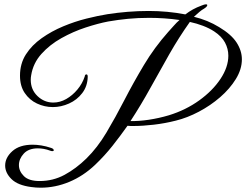

<svg xmlns="http://www.w3.org/2000/svg" viewBox="-20 -834 1145 893"><path d="M169 39Q147 39 126 36Q63 28 33.5 -1Q4 -30 4 -64Q4 -101 37.5 -131Q71 -161 132 -161Q151 -161 172.5 -157.5Q194 -154 218 -146Q230 -142 230 -135Q230 -131 224 -131Q218 -131 214 -133Q198 -139 183.5 -141.5Q169 -144 156 -144Q113 -144 90.5 -119.5Q68 -95 68 -66Q68 -38 91 -15Q114 8 164 8Q227 8 280.5 -21Q334 -50 382 -97Q433 -147 475 -217.5Q517 -288 558.5 -368.5Q600 -449 649 -531Q698 -613 762 -685Q775 -699 788.5 -714.5Q802 -730 815 -741Q781 -746 745 -748.5Q709 -751 674 -751Q622 -751 575.5 -746.5Q529 -742 483 -734Q436 -725 378 -706Q320 -687 265.5 -656.5Q211 -626 172.5 -583Q134 -540 125 -484Q124 -479 123.5 -473.5Q123 -468 123 -463Q123 -417 154.5 -387Q186 -357 228 -357Q259 -357 288 -373.5Q317 -390 340 -417.5Q363 -445 374 -478Q375 -488 382 -488Q388 -488 388 -477Q387 -433 362.5 -401Q338 -369 301 -352.5Q264 -336 226 -336Q187 -336 152 -352.5Q117 -369 95 -401.5Q73 -434 73 -482Q73 -538 100.5 -581Q128 -624 174 -656.5Q220 -689 274 -711.5Q328 -734 382 -747.5Q436 -761 480 -768Q525 -775 573.5 -779Q622 -783 672 -783Q715 -783 758 -779Q801 -775 842 -767Q859 -780 877 -790Q895 -800 917 -808Q931 -814 938 -814Q944 -814 944 -810Q944 -803 928 -793Q920 -789 908 -779Q896 -769 882 -756Q947 -740 999 -708Q1056 -674 1080.5 -636Q1105 -598 1105 -558Q1105 -512 1077 -466.5Q1049 -421 1004 -382Q959 -343 905 -314.5Q851 -286 798 -273Q747 -260 695 -254Q643 -248 602 -248Q595 -248 587.5 -248Q580 -248 573 -249Q539 -201 503 -155.5Q467 -110 422 -67Q367 -15 302 12Q237 39 169 39ZM587 -271Q625 -270 672 -277Q719 -284 766 -298Q844 -322 906.5 -367Q969 -412 1005.5 -467Q1042 -522 1042 -575Q1042 -607 1026.5 -636Q1011 -665 976 -688Q953 -703 924 -714Q895 -725 863 -732Q812 -660 767.5 -582Q723 -504 679.5 -425Q636 -346 587 -271Z"/></svg>

Font: Great Vibes
Style: Regular
Weight: 400
Designer: Robert E. Leuschke, Viktoriya Grabowska, Viviana Monsalve, Eben Sorkin
Foundry: Robert E. Leuschke
Version: Version 1.103; ttfautohint (v1.8.4.7-5d5b)